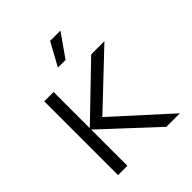

<svg xmlns="http://www.w3.org/2000/svg" viewBox="-201 -851 975 975"><g transform="rotate(-45 286.5 -363.0)"><path d="M429 0 149 -260V0H82V-530H149V-270L419 -530H514L234 -265L526 0ZM252 -602 320 -726H394L307 -602Z"/></g></svg>

Font: Geist Light
Style: Regular
Weight: 400
Designer: Basement.studio, Andrés Briganti, Mateo Zaragoza
Foundry: Basement.studio, Vercel, Andrés Briganti, Guido Ferreyra, Mateo Zaragoza
Version: Version 1.401